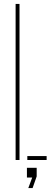

<svg xmlns="http://www.w3.org/2000/svg" viewBox="-20 -820 265 984"><path d="M60 0V-800H80V0ZM120 0V-20H219V0ZM125 144 145 90H118V40H168V84L147 144Z"/></svg>

Font: Big Shoulders Stencil Display SC Thin
Style: Regular
Weight: 100
Designer: Patric King
Foundry: XO Type Co
Version: Version 2.001